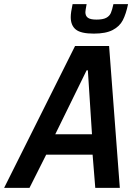

<svg xmlns="http://www.w3.org/2000/svg" viewBox="-54 -911 666 931"><path d="M-34 0 310 -688H475L527 0H408L395 -161H170L89 0ZM214 -260H392L372 -570H366ZM289 -828Q289 -850 298 -891H366Q360 -859 360 -852Q360 -834 372 -825Q384 -816 414 -816Q445 -816 461 -824.5Q477 -833 483.5 -848Q490 -863 496 -891H567Q557 -843 541.5 -813Q526 -783 492.5 -765.5Q459 -748 401 -748Q338 -748 313.5 -768Q289 -788 289 -828Z"/></svg>

Font: Saira Semi Condensed Medium
Style: Italic
Weight: 500
Width: 4
Italic angle: -12°
Designer: Hector Gatti with collaboration of the Omnibus-Type team
Foundry: Omnibus-Type
Version: Version 1.001; ttfautohint (v1.8)